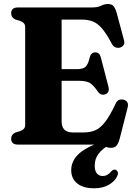

<svg xmlns="http://www.w3.org/2000/svg" viewBox="-20 -738 693 980"><path d="M37 -670.5Q37 -700 72 -700H450Q479 -700 496 -708.8Q513 -717.5 531.5 -717.5Q550 -717.5 559.2 -707Q568.5 -696.5 575.5 -672.5L613 -532.5Q617 -518 610.8 -508.2Q604.5 -498.5 592 -495Q579 -492 568 -496.8Q557 -501.5 549.5 -517Q522 -568.5 499 -594.5Q476 -620.5 452 -629.2Q428 -638 397.5 -638H294.5V-385H373.5Q404.5 -385 417.5 -398Q430.5 -411 438 -445.5Q444.5 -470 466 -470.5Q488 -471 494.5 -445.5L533.5 -295.5Q541 -264.5 517 -256.5Q494.5 -249 479.5 -270.5Q457 -303.5 438.5 -314.5Q420 -325.5 384 -325.5H294.5V-119Q294.5 -62 351 -62H408Q441 -62 466.8 -73.2Q492.5 -84.5 516.8 -115.8Q541 -147 569.5 -207.5Q581 -235 609 -229.5Q640.5 -222.5 631 -187L590.5 -28.5Q584 -5 574.5 5.8Q565 16.5 546 16.5Q528.5 16.5 511.2 8.2Q494 0 464.5 0H72Q37 0 37 -29.5Q37 -52 59.5 -62L83.5 -69Q95.5 -73.5 102 -80.8Q108.5 -88 108.5 -101.5V-598.5Q108.5 -612 102 -619.2Q95.5 -626.5 83.5 -631L59.5 -638Q37 -648 37 -670.5ZM530 -24.5 541.5 -1.5Q501.5 22 482.5 47.5Q463.5 73 463.5 107.5Q463.5 135 475 147.8Q486.5 160.5 504.5 160.5Q529 160.5 547 137.5Q559 125 569.5 128.5Q576.5 130.5 580.5 138.8Q584.5 147 578.5 160.5Q567.5 186 536.8 204.5Q506 223 461 223Q404.5 223 374 198.2Q343.5 173.5 343.5 130.5Q343.5 81 386 43.8Q428.5 6.5 530 -24.5Z"/></svg>

Font: Fraunces 72pt S050
Style: Bold
Weight: 700
Version: Version 1.000; ttfautohint (v1.8.3)